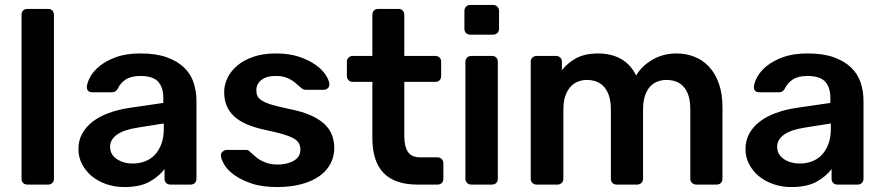

<svg xmlns="http://www.w3.org/2000/svg" viewBox="-20 -746 3572 776"><path d="M91 0Q80 0 73.5 -6.5Q67 -13 67 -24V-686Q67 -697 73.5 -703.5Q80 -710 91 -710H174Q185 -710 191.5 -703.5Q198 -697 198 -686V-24Q198 -13 191.5 -6.5Q185 0 174 0Z M482 10Q443 10 409 -2Q375 -14 350.5 -34.5Q326 -55 311.5 -83Q297 -111 297 -143Q297 -178 312 -205.5Q327 -233 354 -254Q381 -275 419 -289Q457 -303 503 -310L640 -330V-351Q640 -393 619 -416Q598 -439 547 -439Q510 -439 488 -424.5Q466 -410 455 -386Q447 -373 432 -373H353Q331 -373 331 -395Q332 -411 344 -434Q356 -457 382 -478.5Q408 -500 449 -515Q490 -530 548 -530Q611 -530 654 -514.5Q697 -499 724 -473Q751 -447 762.5 -412Q774 -377 774 -338V-24Q774 -13 767.5 -6.5Q761 0 750 0H669Q658 0 651.5 -6.5Q645 -13 645 -24V-63Q625 -35 586 -12.5Q547 10 482 10ZM516 -85Q542 -85 565 -93.5Q588 -102 605 -119.5Q622 -137 632 -163.5Q642 -190 642 -226V-247L541 -231Q481 -222 453 -202Q425 -182 425 -153Q425 -136 432.5 -123.5Q440 -111 453 -102.5Q466 -94 482 -89.5Q498 -85 516 -85Z M1100 10Q1039 10 996.5 -4.5Q954 -19 926.5 -39Q899 -59 886.5 -80.5Q874 -102 873 -116Q872 -127 880 -133.5Q888 -140 896 -140H975Q979 -140 982 -139Q985 -138 990 -133Q999 -125 1009.5 -115.5Q1020 -106 1033 -98.5Q1046 -91 1063 -86Q1080 -81 1102 -81Q1141 -81 1167.5 -96.5Q1194 -112 1194 -141Q1194 -156 1188 -167Q1182 -178 1166 -187Q1150 -196 1122.5 -204Q1095 -212 1052 -221Q966 -239 926 -276Q886 -313 886 -374Q886 -403 899.5 -431Q913 -459 939 -481Q965 -503 1004 -516.5Q1043 -530 1095 -530Q1149 -530 1189 -516.5Q1229 -503 1256 -483.5Q1283 -464 1296.5 -443Q1310 -422 1311 -407Q1312 -396 1305 -389.5Q1298 -383 1289 -383H1216Q1210 -383 1206 -385Q1202 -387 1198 -390Q1189 -397 1180 -405.5Q1171 -414 1159.5 -421.5Q1148 -429 1132.5 -434Q1117 -439 1095 -439Q1056 -439 1036 -422.5Q1016 -406 1016 -381Q1016 -368 1020.5 -358Q1025 -348 1039.5 -339Q1054 -330 1081 -322Q1108 -314 1152 -305Q1202 -295 1236.5 -279.5Q1271 -264 1292 -244Q1313 -224 1322 -199.5Q1331 -175 1331 -148Q1331 -114 1316 -85Q1301 -56 1272 -35Q1243 -14 1199.5 -2Q1156 10 1100 10Z M1667 0Q1485 0 1485 -187V-415H1406Q1396 -415 1389 -421.5Q1382 -428 1382 -439V-496Q1382 -507 1389 -513.5Q1396 -520 1406 -520H1485V-686Q1485 -697 1491.5 -703.5Q1498 -710 1509 -710H1590Q1601 -710 1607.5 -703.5Q1614 -697 1614 -686V-520H1739Q1750 -520 1756.5 -513.5Q1763 -507 1763 -496V-439Q1763 -428 1756.5 -421.5Q1750 -415 1739 -415H1614V-197Q1614 -155 1628.5 -132.5Q1643 -110 1679 -110H1748Q1759 -110 1765.5 -103Q1772 -96 1772 -86V-24Q1772 -13 1765.5 -6.5Q1759 0 1748 0Z M1881 -606Q1870 -606 1863.5 -612.5Q1857 -619 1857 -630V-702Q1857 -712 1863.5 -719Q1870 -726 1881 -726H1972Q1983 -726 1990 -719Q1997 -712 1997 -702V-630Q1997 -619 1990 -612.5Q1983 -606 1972 -606ZM1885 0Q1875 0 1868 -6.5Q1861 -13 1861 -24V-496Q1861 -507 1868 -513.5Q1875 -520 1885 -520H1968Q1979 -520 1985.5 -513.5Q1992 -507 1992 -496V-24Q1992 -13 1985.5 -6.5Q1979 0 1968 0Z M2149 0Q2139 0 2132 -6.5Q2125 -13 2125 -24V-496Q2125 -507 2132 -513.5Q2139 -520 2149 -520H2227Q2237 -520 2244 -513.5Q2251 -507 2251 -496V-462Q2273 -491 2307.5 -510Q2342 -529 2392 -530Q2507 -531 2551 -441Q2574 -480 2617.5 -505Q2661 -530 2714 -530Q2753 -530 2787 -516.5Q2821 -503 2846 -476Q2871 -449 2885.5 -408Q2900 -367 2900 -311V-24Q2900 -13 2893.5 -6.5Q2887 0 2876 0H2794Q2784 0 2777 -6.5Q2770 -13 2770 -24V-303Q2770 -337 2762.5 -360Q2755 -383 2741.5 -397Q2728 -411 2710.5 -417Q2693 -423 2673 -423Q2656 -423 2639 -417Q2622 -411 2608.5 -397Q2595 -383 2587 -360Q2579 -337 2579 -303V-24Q2579 -13 2572 -6.5Q2565 0 2555 0H2473Q2462 0 2455.5 -6.5Q2449 -13 2449 -24V-303Q2449 -337 2441 -360Q2433 -383 2419.5 -397Q2406 -411 2388.5 -417Q2371 -423 2352 -423Q2335 -423 2318 -417Q2301 -411 2287.5 -397Q2274 -383 2265.5 -360Q2257 -337 2257 -303V-24Q2257 -13 2250 -6.5Q2243 0 2233 0Z M3178 10Q3139 10 3105 -2Q3071 -14 3046.5 -34.5Q3022 -55 3007.5 -83Q2993 -111 2993 -143Q2993 -178 3008 -205.5Q3023 -233 3050 -254Q3077 -275 3115 -289Q3153 -303 3199 -310L3336 -330V-351Q3336 -393 3315 -416Q3294 -439 3243 -439Q3206 -439 3184 -424.5Q3162 -410 3151 -386Q3143 -373 3128 -373H3049Q3027 -373 3027 -395Q3028 -411 3040 -434Q3052 -457 3078 -478.5Q3104 -500 3145 -515Q3186 -530 3244 -530Q3307 -530 3350 -514.5Q3393 -499 3420 -473Q3447 -447 3458.5 -412Q3470 -377 3470 -338V-24Q3470 -13 3463.5 -6.5Q3457 0 3446 0H3365Q3354 0 3347.5 -6.5Q3341 -13 3341 -24V-63Q3321 -35 3282 -12.5Q3243 10 3178 10ZM3212 -85Q3238 -85 3261 -93.5Q3284 -102 3301 -119.5Q3318 -137 3328 -163.5Q3338 -190 3338 -226V-247L3237 -231Q3177 -222 3149 -202Q3121 -182 3121 -153Q3121 -136 3128.5 -123.5Q3136 -111 3149 -102.5Q3162 -94 3178 -89.5Q3194 -85 3212 -85Z"/></svg>

Font: Fz Rubik Med
Style: Regular
Weight: 500
Designer: Hubert and Fischer
Foundry: Hubert and Fischer
Version: Vit hóa bi FontZin.com